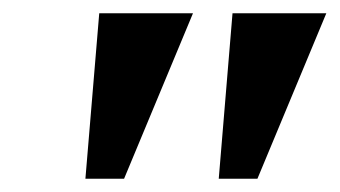

<svg xmlns="http://www.w3.org/2000/svg" viewBox="-20 -645 513 290"><path d="M109 -375 129.9 -625H271.5L167.4 -375ZM310.4 -375 331.2 -625H472.9L368.8 -375Z"/></svg>

Font: Afacad
Style: Italic
Weight: 400
Italic angle: -14°
Designer: Kristian Moeller
Foundry: Dicotype
Version: Version 1.000